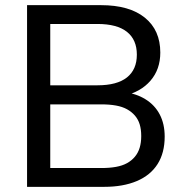

<svg xmlns="http://www.w3.org/2000/svg" viewBox="-20 -725 719 745"><path d="M85 0V-705H372Q482 -705 542 -656.5Q602 -608 602 -521Q602 -456 564 -412Q526 -368 460 -353V-368Q509 -362 545 -339.5Q581 -317 600 -280.5Q619 -244 619 -195Q619 -132 591.5 -88.5Q564 -45 511 -22.5Q458 0 384 0ZM175 -73H374Q405 -73 430 -77.5Q455 -82 473 -92Q491 -102 503.5 -117Q516 -132 522 -152Q528 -172 528 -197Q528 -223 522 -242.5Q516 -262 503.5 -276.5Q491 -291 473 -301Q455 -311 430 -315.5Q405 -320 374 -320H175ZM175 -394H358Q434 -394 472.5 -424.5Q511 -455 511 -513Q511 -571 472.5 -601.5Q434 -632 358 -632H175Z"/></svg>

Font: Nunito Sans 12pt Medium
Style: Regular
Weight: 500
Designer: Vernon Adams
Foundry: Vernon Adams
Version: Version 3.101;gftools[0.9.27]